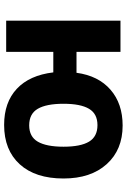

<svg xmlns="http://www.w3.org/2000/svg" viewBox="136 -732 606 917"><g transform="rotate(90 438.5 -273.0)"><path d="M832 -273.9Q832 -139.6 764.2 -64.9Q696.3 9.8 576.2 9.8Q468.3 9.8 403.6 -50.8Q338.9 -111.3 325.2 -225.1H227.1V0H78.1V-545.9H227.1V-335.9H327.1Q341.3 -440.4 408 -498.3Q474.6 -556.2 579.1 -556.2Q694.8 -556.2 763.4 -480.2Q832 -404.3 832 -273.9ZM475.1 -273.9Q475.1 -192.4 499 -151.1Q522.9 -109.9 578.1 -109.9Q632.3 -109.9 656.2 -151.1Q680.2 -192.4 680.2 -273.9Q680.2 -355.5 656 -395.8Q631.8 -436 577.1 -436Q522.9 -436 499 -395.5Q475.1 -355 475.1 -273.9Z"/></g></svg>

Font: Zoram GWebM
Style: Bold
Weight: 700
Foundry: Ascender Corporation
Version: Version 1.000